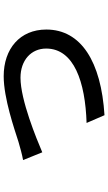

<svg xmlns="http://www.w3.org/2000/svg" viewBox="207 -762 586 1040"><g transform="rotate(-90 500.0 -242.0)"><path d="M153 -410 195 -306C268 -337 478 -424 599 -424C694 -424 757 -366 757 -285C757 -134 576 -73 354 -66L396 31C686 13 860 -96 860 -284C860 -427 756 -515 607 -515C488 -515 321 -457 252 -435C221 -426 182 -415 153 -410Z"/></g></svg>

Font: Noto Sans HK Medium
Style: Regular
Weight: 500
Designer: Ryoko NISHIZUKA 西塚涼子 (kana, bopomofo & ideographs); Paul D. Hunt (Latin, Greek & Cyrillic); Sandoll Communications 산돌커뮤니
Foundry: Adobe
Version: Version 2.002;hotconv 1.0.116;makeotfexe 2.5.65601